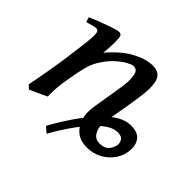

<svg xmlns="http://www.w3.org/2000/svg" viewBox="-140 -613 875 875"><g transform="rotate(45 297.5 -176.0)"><path d="M412.1 -137.7Q410.6 -128.9 409.7 -120.6Q408.7 -112.3 408.2 -104Q407.2 -77.6 420.9 -55.7Q434.6 -33.7 460.9 -33.7Q492.7 -33.7 507.6 -50.5Q522.5 -67.4 525.4 -87.9Q526.9 -101.1 519 -115Q511.2 -128.9 483.9 -128.9Q451.2 -128.9 412.1 -95.9Q373 -63 333.7 -9.5Q294.4 43.9 260.3 105.5L232.9 81.5Q273.4 7.8 319.6 -54.9Q365.7 -117.7 413.3 -155.8Q460.9 -193.8 505.9 -193.8Q547.9 -193.8 566.4 -172.1Q585 -150.4 583 -113.8Q581.1 -76.7 560.3 -46.1Q539.6 -15.6 506.6 2.2Q473.6 20 434.6 20Q394.5 20 370.1 2.2Q345.7 -15.6 334.5 -43.2Q323.2 -70.8 323.2 -100.1Q323.2 -117.7 326.2 -135.3Q332 -173.3 338.9 -212.6Q345.7 -252 350.3 -283.2Q355 -314.5 355 -327.1Q355 -363.3 348.4 -378.4Q341.8 -393.6 321.8 -393.6Q313.5 -393.6 292 -382.1Q270.5 -370.6 243.9 -346.2Q217.3 -321.8 194.3 -283.2Q180.7 -260.7 171.9 -227.5Q163.1 -194.3 155.3 -147Q147.5 -103.5 145.3 -75.4Q143.1 -47.4 144 -18.6Q135.3 -13.7 118.7 -6.1Q102.1 1.5 85.4 8.5Q68.8 15.6 61 20L43.5 3.4Q53.2 -44.9 63 -101.3Q72.8 -157.7 80.3 -210.9Q87.9 -264.2 92.5 -304.7Q97.2 -345.2 97.2 -362.3Q97.2 -384.8 92.5 -389.9Q87.9 -395 79.1 -395Q73.7 -395 61.3 -391.8Q48.8 -388.7 38.6 -385.5Q28.3 -382.3 28.3 -382.3L20.5 -406.2Q48.3 -418.5 78.9 -429.9Q109.4 -441.4 133.5 -449.2Q157.7 -457 165.5 -457Q179.2 -457 182.6 -446.8Q186 -436.5 186 -401.9Q186 -391.6 184.6 -371.1Q183.1 -350.6 181.6 -338.4Q234.9 -400.4 287.1 -428.7Q339.4 -457 383.3 -457Q415.5 -457 431.2 -438.2Q446.8 -419.4 446.8 -372.1Q446.8 -349.6 440.9 -308.6Q435.1 -267.6 427 -221.4Q418.9 -175.3 412.1 -137.7Z"/></g></svg>

Font: Gentium Book Plus
Style: Italic
Weight: 400
Italic angle: -8°
Designer: Victor Gaultney, Annie Olsen, Iska Routamaa, Becca Hirsbrunner
Foundry: SIL International
Version: Version 6.101